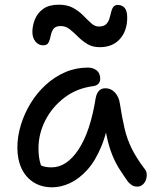

<svg xmlns="http://www.w3.org/2000/svg" viewBox="-20 -788 662 818"><path d="M202 10Q157 10 123.5 -11Q90 -32 72 -70Q54 -108 54 -159Q54 -207 69 -256Q84 -305 111 -349Q138 -393 175.5 -427Q213 -461 258 -480.5Q303 -500 354 -500Q377 -500 392 -488Q407 -476 407 -452Q407 -440 399.5 -431.5Q392 -423 377 -421Q307 -412 254.5 -372Q202 -332 173 -275Q144 -218 144 -156Q144 -127 149 -103.5Q154 -80 171 -43L119 -112Q142 -89 157.5 -82Q173 -75 200 -75Q264 -75 314.5 -151Q365 -227 388 -372Q392 -391 402 -401.5Q412 -412 429 -412Q453 -412 470 -393.5Q487 -375 491 -345Q500 -287 510.5 -241.5Q521 -196 541 -155.5Q561 -115 595 -70Q604 -60 605 -47Q606 -34 601.5 -21.5Q597 -9 587.5 -1Q578 7 565 7Q551 7 542 1Q533 -5 525 -14Q506 -41 489 -67.5Q472 -94 458 -128.5Q444 -163 434 -210.5Q424 -258 420 -323L453 -324Q439 -232 413 -167.5Q387 -103 352 -64.5Q317 -26 278.5 -8Q240 10 202 10ZM164 -595Q144 -595 131 -611Q118 -627 118 -652Q118 -679 129 -706Q140 -733 164.5 -750.5Q189 -768 231 -768Q267 -768 292 -754Q317 -740 335 -721.5Q353 -703 368.5 -689Q384 -675 401 -675Q421 -675 431 -684Q441 -693 445.5 -707Q450 -721 453 -735Q456 -749 462.5 -758Q469 -767 482 -767Q499 -767 510.5 -755Q522 -743 522 -713Q522 -657 491 -622Q460 -587 405 -587Q374 -587 352 -600.5Q330 -614 312 -632Q294 -650 277 -663.5Q260 -677 239 -677Q216 -677 207.5 -664.5Q199 -652 196 -635.5Q193 -619 187 -607Q181 -595 164 -595Z"/></svg>

Font: Shantell Sans Light
Style: Regular
Weight: 400
Version: Version 1.011;[c5ecc13dd]